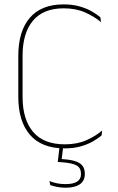

<svg xmlns="http://www.w3.org/2000/svg" viewBox="-20 -668 538 876"><path d="M275.5 9Q170 9 116.8 -52.8Q63.5 -114.5 63.5 -226.5V-413Q63.5 -525.5 116 -586.8Q168.5 -648 270.5 -648Q310 -648 342.2 -639Q374.5 -630 398.5 -616.2Q422.5 -602.5 438 -589L441 -567Q411 -592 369 -611Q327 -630 270.5 -630Q178 -630 130.5 -573.8Q83 -517.5 83 -413V-226.5Q83 -122.5 131.2 -66Q179.5 -9.5 275.5 -9.5Q332 -9.5 373.8 -28Q415.5 -46.5 446 -72.5L443.5 -50.5Q428 -36.5 403.8 -22.8Q379.5 -9 347.5 0Q315.5 9 275.5 9ZM268.5 -1 260.5 66.5 249.5 57Q252.5 57.5 259.8 57.8Q267 58 272 58.5Q321.5 62 344.2 77.2Q367 92.5 367 125V126.5Q367 157 344.2 172.8Q321.5 188.5 279 188.5Q259 188.5 240.5 184.8Q222 181 209.5 176.5L205.5 158Q221 164.5 239.5 168.2Q258 172 278.5 172Q314.5 172 332 160.5Q349.5 149 349.5 127V125.5Q349.5 98.5 330 87.2Q310.5 76 265 72.5Q260.5 72 255 71.8Q249.5 71.5 243.5 71L252 -1Z"/></svg>

Font: Anek Bangla Medium Thin
Style: Regular
Weight: 250
Version: Version 1.003